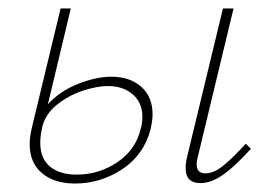

<svg xmlns="http://www.w3.org/2000/svg" viewBox="-20 -428 640 453"><path d="M340 -158Q340 -144 335 -122Q319 -62 268 -28.5Q217 5 157 5Q108 5 79 -19.5Q50 -44 50 -88Q50 -104 55 -126L123 -408H147L93 -182Q121 -213 164 -230Q207 -247 243 -247Q286 -247 313 -223.5Q340 -200 340 -158ZM572 -77Q536 -37 507.5 -16.5Q479 4 453 4Q418 4 418 -31Q418 -43 421 -56L506 -408H531L447 -59Q444 -49 444 -40Q444 -19 465 -19Q484 -19 506 -36.5Q528 -54 560 -89ZM316 -152Q316 -186 293 -205.5Q270 -225 235 -225Q209 -225 175.5 -214Q142 -203 115 -181.5Q88 -160 80 -130L79 -124Q75 -108 75 -91Q75 -54 98 -35Q121 -16 161 -16Q213 -16 256.5 -45Q300 -74 312 -124Q316 -137 316 -152Z"/></svg>

Font: Ysabeau Infant Extralight
Style: Italic
Weight: 200
Italic angle: -12°
Designer: Christian Thalmann (Catharsis Fonts)
Version: Version 0.003